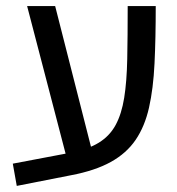

<svg xmlns="http://www.w3.org/2000/svg" viewBox="-20 -579 581 630"><path d="M35 31 22 -42 212 -78Q269 -89 304.5 -111Q340 -133 359.5 -169Q379 -205 387.5 -258Q396 -311 397.5 -385.5Q399 -460 399 -559H491Q491 -453 487 -370.5Q483 -288 469 -226Q455 -164 425 -120Q395 -76 343.5 -47.5Q292 -19 213 -4ZM197 -68 69 -559H161L286 -68Z"/></svg>

Font: Assistant Medium
Style: Regular
Weight: 500
Designer: Hebrew By Ben Nathan, Latin by Paul Hunt
Version: Version 3.000